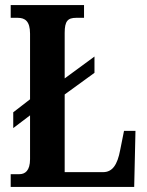

<svg xmlns="http://www.w3.org/2000/svg" viewBox="-20 -734 577 754"><path d="M22 0H507L512 -220H467L452 -145C441 -86 421 -58 385 -58H234V-363L351 -448V-512L234 -426V-605C234 -651 246 -664 279 -664H310V-714H22V-664H50C78 -664 98 -651 98 -602V-344L32 -293V-231L98 -281V-109C98 -63 78 -50 56 -50H22Z"/></svg>

Font: Noto Serif Lao ExtraCondensed
Style: Bold
Weight: 700
Width: 2
Designer: Monotype Design Team
Foundry: Monotype Imaging Inc.
Version: Version 2.003